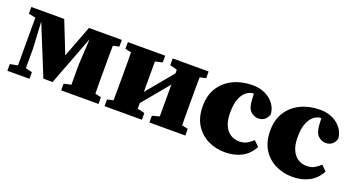

<svg xmlns="http://www.w3.org/2000/svg" viewBox="-41 -929 2517 1372"><g transform="rotate(20 1217.5 -243.5)"><path d="M23 0V-51L81 -62V-425L28 -436V-487H278L374 -245L466 -487H716V-436L670 -426Q669 -390 669 -349Q669 -308 669 -277V-210Q669 -179 669 -138Q669 -97 670 -61L716 -51V0H432V-51L487 -63V-212L498 -413L354 -35H284L130 -413L141 -211V-62L191 -51V0Z M1103 -436V-487H1376V-436L1330 -426Q1329 -390 1329 -349Q1329 -308 1329 -277V-210Q1329 -179 1329 -138Q1329 -97 1330 -61L1376 -51V0H1103V-51L1158 -66V-308L991 -107V-64L1046 -51V0H762V-51L808 -61Q809 -97 809 -138Q809 -179 809 -210V-277Q809 -308 809 -349Q809 -390 808 -426L762 -436V-487H1046V-436L991 -423V-192L1158 -393V-421Z M1680 16Q1612 16 1553 -12.5Q1494 -41 1457.5 -98Q1421 -155 1421 -242Q1421 -325 1459 -383.5Q1497 -442 1562 -472.5Q1627 -503 1707 -503Q1763 -503 1805 -482Q1847 -461 1871.5 -426.5Q1896 -392 1898 -351Q1879 -293 1822 -293Q1791 -293 1765 -317Q1739 -341 1736 -407L1734 -449H1730Q1707 -449 1681.5 -431.5Q1656 -414 1638.5 -373.5Q1621 -333 1621 -264Q1621 -181 1656.5 -136.5Q1692 -92 1752 -92Q1785 -92 1809 -105.5Q1833 -119 1854 -139L1893 -101Q1861 -40 1806 -12Q1751 16 1680 16Z M2193 16Q2125 16 2066 -12.5Q2007 -41 1970.5 -98Q1934 -155 1934 -242Q1934 -325 1972 -383.5Q2010 -442 2075 -472.5Q2140 -503 2220 -503Q2276 -503 2318 -482Q2360 -461 2384.5 -426.5Q2409 -392 2411 -351Q2392 -293 2335 -293Q2304 -293 2278 -317Q2252 -341 2249 -407L2247 -449H2243Q2220 -449 2194.5 -431.5Q2169 -414 2151.5 -373.5Q2134 -333 2134 -264Q2134 -181 2169.5 -136.5Q2205 -92 2265 -92Q2298 -92 2322 -105.5Q2346 -119 2367 -139L2406 -101Q2374 -40 2319 -12Q2264 16 2193 16Z"/></g></svg>

Font: Source Serif Pro Black
Style: Regular
Weight: 900
Designer: Frank Grießhammer
Foundry: Adobe Systems Incorporated
Version: Version 3.001;hotconv 1.0.111;makeotfexe 2.5.65597